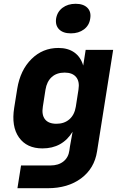

<svg xmlns="http://www.w3.org/2000/svg" viewBox="-20 -813 640 1013"><path d="M72 180 91 60H246Q288 60 314.5 39Q341 18 346 -19L349 -40L363 -118Q309 -30 204 -30Q121 -30 80 -88Q39 -146 55 -245L71 -345Q87 -443 146 -501.5Q205 -560 288 -560Q339 -560 372.5 -536Q406 -512 419 -467L432 -550H577L492 -14Q478 76 408 128Q338 180 232 180ZM278 -160Q319 -160 346 -183.5Q373 -207 380 -250L394 -340Q401 -383 381.5 -406.5Q362 -430 321 -430Q279 -430 253 -406.5Q227 -383 220 -340L206 -250Q199 -207 217.5 -183.5Q236 -160 278 -160ZM354 -637Q313 -637 292 -658Q271 -679 276 -715Q282 -751 310 -772Q338 -793 379 -793Q420 -793 441 -772Q462 -751 456 -715Q451 -679 423 -658Q395 -637 354 -637Z"/></svg>

Font: JetBrains Mono NL ExtraBold
Style: Italic
Weight: 800
Italic angle: -9°
Monospace: yes
Designer: Philipp Nurullin, Konstantin Bulenkov
Foundry: JetBrains
Version: Version 2.305; ttfautohint (v1.8.4.7-5d5b)